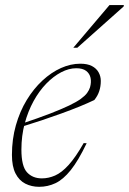

<svg xmlns="http://www.w3.org/2000/svg" viewBox="-20 -710 498 740"><path d="M274 -447Q245.5 -447 215.8 -431.5Q186 -416 158.5 -387.8Q131 -359.5 109.5 -320.5Q88 -281.5 75.2 -234Q62.5 -186.5 62.5 -133.5Q62.5 -69.5 84 -46Q105.5 -22.5 141.5 -22.5Q167 -22.5 192.2 -33.5Q217.5 -44.5 244.5 -74.2Q271.5 -104 302.5 -158.5L314 -158Q282 -91 252.8 -54.5Q223.5 -18 193.8 -4Q164 10 131 10Q101.5 10 77.5 -2.2Q53.5 -14.5 39.8 -41.5Q26 -68.5 26 -113Q26 -173.5 41.2 -227.2Q56.5 -281 83 -324.5Q109.5 -368 143.5 -399.5Q177.5 -431 215 -447.8Q252.5 -464.5 289.5 -464.5Q317 -464.5 334.2 -455.5Q351.5 -446.5 360 -431.2Q368.5 -416 368.5 -398Q368.5 -377 362.5 -358.8Q356.5 -340.5 343.5 -324.5Q318.5 -312.5 286 -299.2Q253.5 -286 216.2 -272.5Q179 -259 140 -246Q101 -233 63.5 -221.5L64 -233.5Q128.5 -255 173 -272.2Q217.5 -289.5 246.2 -303.2Q275 -317 291.5 -329Q308 -341 315.8 -351.8Q323.5 -362.5 327 -373.5Q332.5 -393.5 329 -410Q325.5 -426.5 312 -436.8Q298.5 -447 274 -447ZM262.5 -526 402 -690.5H457.5L456.5 -685L278 -526Z"/></svg>

Font: Newsreader 36pt ExtraLight
Style: Italic
Weight: 250
Italic angle: -17°
Designer: Hugues Gentile
Foundry: Production Type
Version: Version 1.003